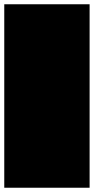

<svg xmlns="http://www.w3.org/2000/svg" viewBox="-20 -880 440 900"><path d="M0 0H400V-860H0ZM0 0Q0 0 0 0Q0 0 0 0Q0 0 0 0Q0 0 0 0Q0 0 0 0Q0 0 0 0H400Q400 0 400 0Q400 0 400 0Q400 0 400 0Q400 0 400 0Q400 0 400 0Q400 0 400 0ZM0 -860Q0 -860 0 -860Q0 -860 0 -860Q0 -860 0 -860Q0 -860 0 -860Q0 -860 0 -860Q0 -860 0 -860H400Q400 -860 400 -860Q400 -860 400 -860Q400 -860 400 -860Q400 -860 400 -860Q400 -860 400 -860Q400 -860 400 -860Z"/></svg>

Font: Wavefont
Style: Regular
Weight: 400
Monospace: yes
Version: Version 3.003